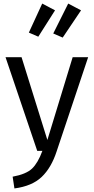

<svg xmlns="http://www.w3.org/2000/svg" viewBox="-20 -847 526 1078"><path d="M475 -526 298 3Q268 95 214 146.5Q160 198 61 211L51 145Q127 131 160 99.5Q193 68 218 0H189L11 -526H101L246 -61L388 -526ZM435 -789 332 -636 279 -659 363 -827ZM289 -789 195 -641 142 -664 217 -827Z"/></svg>

Font: FiraSans
Style: Regular
Weight: 350
Designer: Carrois Corporate & Edenspiekermann AG
Foundry: Carrois Corporate GbR & Edenspiekermann AG
Version: Version 3.106;PS 003.106;hotconv 1.0.70;makeotf.lib2.5.58329